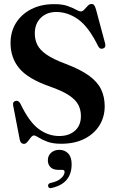

<svg xmlns="http://www.w3.org/2000/svg" viewBox="-20 -732 594 993"><path d="M296 11.5Q253 11.5 224.8 0.8Q196.5 -10 179.8 -20.8Q163 -31.5 155.5 -31.5Q147.5 -31.5 139.2 -20.5Q131 -9.5 122.2 1.2Q113.5 12 104.5 12Q86 12 82 -10.5L48 -186.5Q44 -205.5 60.5 -210Q75 -214.5 85.5 -196Q130.5 -101.5 180 -65Q229.5 -28.5 286.5 -28.5Q336.5 -28.5 367.5 -55.8Q398.5 -83 398.5 -132Q398.5 -163.5 385.2 -189.5Q372 -215.5 337.2 -238.8Q302.5 -262 237 -285Q125 -324 79.8 -378.5Q34.5 -433 34.5 -509.5Q34.5 -568.5 63 -613.8Q91.5 -659 142 -684.8Q192.5 -710.5 259 -710.5Q300.5 -711 328 -701.5Q355.5 -692 372.2 -682.5Q389 -673 399 -673Q407.5 -673 416.2 -682.8Q425 -692.5 434 -702Q443 -711.5 453 -711.5Q461.5 -711.5 466.5 -705.8Q471.5 -700 476 -685L523.5 -508Q529.5 -487 513 -481Q496 -475.5 487 -494.5Q438.5 -593 384.8 -631.5Q331 -670 271 -670Q222 -670 191 -639.8Q160 -609.5 160 -559Q160 -527 173 -500.5Q186 -474 220.2 -450Q254.5 -426 319 -402Q395.5 -373 439.8 -341Q484 -309 502.8 -270Q521.5 -231 521.5 -182.5Q521.5 -127.5 494.5 -83.8Q467.5 -40 417 -14.2Q366.5 11.5 296 11.5ZM282.5 146.5Q254.5 146.5 241 132.5Q227.5 118.5 227.5 97.5Q227.5 73 244.2 58Q261 43 286.5 43Q315 43 332.8 61.8Q350.5 80.5 350.5 117.5Q350.5 217 247.5 240Q232 244.5 229 231.5Q226.5 218.5 240.5 214.5Q277.5 207 295.8 190Q314 173 314 157.5Q314 146.5 303 146.5Z"/></svg>

Font: Fraunces 144pt Soft SemiBold
Style: Regular
Weight: 600
Version: Version 1.000;[b76b70a41]